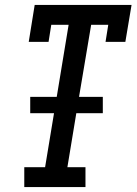

<svg xmlns="http://www.w3.org/2000/svg" viewBox="-20 -755 551 775"><path d="M78 0V-80H162L198 -298H102V-364H209L257 -655H187L176 -586H96L120 -735H511L486 -586H406L417 -655H348L299 -364H395V-298H288L252 -80H325V0Z"/></svg>

Font: Iosevka Curly Slab MdObl
Style: Regular
Weight: 500
Italic angle: -9°
Monospace: yes
Designer: Belleve Invis
Foundry: Belleve Invis
Version: Version 11.0.0; ttfautohint (v1.8.3)